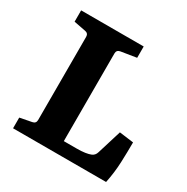

<svg xmlns="http://www.w3.org/2000/svg" viewBox="-136 -691 787 808"><g transform="rotate(30 257.5 -286.5)"><path d="M430 -210 499 -201Q499 -155 497 -104Q495 -53 484 0H32V-52L89 -63Q106 -66 106 -83V-487Q106 -504 89 -507L32 -518V-573H336V-518L261 -506Q244 -503 244 -486V-60H307Q330 -60 346.5 -62.5Q363 -65 373 -69Q389 -75 394 -93Z"/></g></svg>

Font: Rasa
Style: Regular
Weight: 400
Designer: Anna Giedrys (Yrsa+Rasa design), David Brezina (Yrsa art-direction, Rasa art-direction, design)
Foundry: Rosetta Type Foundry
Version: Version 2.004